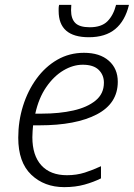

<svg xmlns="http://www.w3.org/2000/svg" viewBox="-20 -759 550 789"><path d="M244 10Q162 10 108.5 -41Q55 -92 55 -193Q55 -261 74.5 -323.5Q94 -386 130 -435.5Q166 -485 215.5 -513.5Q265 -542 325 -542Q390 -542 427 -509.5Q464 -477 464 -423Q464 -334 378 -289Q292 -244 142 -244H116Q115 -234 114 -220.5Q113 -207 113 -195Q113 -120 150 -79.5Q187 -39 255 -39Q295 -39 329 -50Q363 -61 395 -76V-26Q365 -11 327.5 -0.5Q290 10 244 10ZM152 -292Q224 -292 281.5 -305Q339 -318 373 -346Q407 -374 407 -419Q407 -451 385.5 -472Q364 -493 320 -493Q280 -493 240.5 -469.5Q201 -446 170 -401Q139 -356 125 -292ZM345 -606Q221 -606 221 -714Q221 -717 221 -724.5Q221 -732 223 -739H273Q272 -726 272 -717Q272 -682 289.5 -664.5Q307 -647 349 -647Q397 -647 421.5 -671.5Q446 -696 457 -739H510Q494 -673 453.5 -639.5Q413 -606 345 -606Z"/></svg>

Font: Noto Sans Light
Style: Italic
Weight: 300
Italic angle: -12°
Designer: Monotype Design Team
Foundry: Monotype Imaging Inc.
Version: Version 2.013; ttfautohint (v1.8.4.7-5d5b)